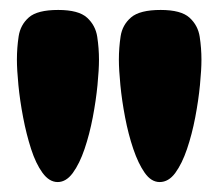

<svg xmlns="http://www.w3.org/2000/svg" viewBox="-20 -711 439 386"><path d="M301 -345Q284 -345 271 -363.5Q258 -382 248 -411.5Q238 -441 231.5 -475Q225 -509 222 -540Q219 -571 219 -591Q219 -615 222.5 -638Q226 -661 243.5 -676Q261 -691 303 -691Q344 -691 361 -675.5Q378 -660 381.5 -637Q385 -614 385 -591Q385 -571 382 -540Q379 -509 372.5 -475Q366 -441 356 -411.5Q346 -382 332.5 -363.5Q319 -345 301 -345ZM96 -345Q79 -345 65.5 -363.5Q52 -382 42.5 -411.5Q33 -441 26.5 -475Q20 -509 17 -540Q14 -571 14 -591Q14 -615 17.5 -638Q21 -661 38 -676Q55 -691 97 -691Q138 -691 155 -675.5Q172 -660 175.5 -637Q179 -614 179 -591Q179 -571 176 -540Q173 -509 166.5 -475Q160 -441 150 -411.5Q140 -382 126.5 -363.5Q113 -345 96 -345Z"/></svg>

Font: Fredoka
Style: Bold
Weight: 700
Designer: Ben Nathan
Foundry: Milena B. Brandão, Ben Nathan
Version: Version 2.001